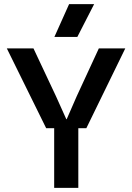

<svg xmlns="http://www.w3.org/2000/svg" viewBox="-20 -916 644 936"><path d="M205.1 -291 13.2 -680.2H143.1L252.9 -446.8L303.2 -335H305.2L354 -446.8L461.9 -680.2H590.8L400.9 -291H361.8V0H244.1V-291ZM245.1 -735.8 316.9 -896H439L356.9 -735.8Z"/></svg>

Font: TASA Orbiter Display SemiBold
Style: Regular
Weight: 600
Designer: Weizhong Zhang
Version: Version 1.000;Glyphs 3.1.2 (3151)